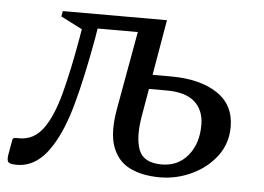

<svg xmlns="http://www.w3.org/2000/svg" viewBox="-50 -501 773 562"><g transform="rotate(5 336.0 -220.0)"><path d="M214 -378Q194 -266 172 -185Q150 -104 119 -56Q78 10 18 10Q-3 10 -7.5 4Q-12 -2 -9 -19L-1 -64L4 -68H19Q61 -68 88 -104.5Q115 -141 133.5 -210.5Q152 -280 169 -378L173 -402L110 -434L113 -450H419L391 -287H445Q530 -287 581 -253.5Q632 -220 632 -155Q632 -106 604 -69Q576 -32 531.5 -11Q487 10 438 10Q387 10 350.5 -7.5Q314 -25 298.5 -66.5Q283 -108 296 -180L337 -408H219ZM370 -164Q359 -100 373 -64Q387 -28 440 -28Q488 -28 517 -63Q546 -98 546 -153Q546 -196 519 -220.5Q492 -245 436 -245H384Z"/></g></svg>

Font: Spectral
Style: Italic
Weight: 400
Italic angle: -10°
Designer: Jean-Baptiste Levee
Foundry: Production Type
Version: Version 2.001